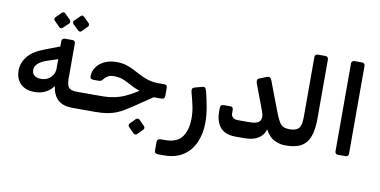

<svg xmlns="http://www.w3.org/2000/svg" viewBox="-88 -1012 3013 1523"><g transform="rotate(10 1418.0 -250.5)"><path d="M518 4Q443 4 402 -31Q361 -66 349 -142Q324 -106 285.5 -87Q247 -68 200 -68Q125 -68 85 -108Q45 -148 45 -215Q45 -275 86 -327.5Q127 -380 230 -418L338 -459V-503Q338 -514 345.5 -520Q353 -526 363 -526H427Q436 -526 441.5 -519.5Q447 -513 447 -504V-221Q447 -165 465 -146.5Q483 -128 531 -128H565Q571 -128 575 -122.5Q579 -117 579 -111V-22Q579 4 550 4ZM231 -179Q278 -179 308.5 -209Q339 -239 339 -281V-357L254 -329Q158 -296 158 -239Q158 -210 178 -194.5Q198 -179 231 -179ZM331 -608Q326 -602 317.5 -602Q309 -602 303 -609L260 -652Q254 -658 253.5 -666Q253 -674 260 -681L303 -724Q309 -731 317 -730.5Q325 -730 331 -724L375 -681Q381 -674 381.5 -665.5Q382 -657 376 -651ZM483 -608Q477 -601 469 -602Q461 -603 455 -609L410 -652Q404 -658 404 -666.5Q404 -675 410 -681L455 -724Q468 -738 482 -724L526 -681Q540 -666 526 -651Z M549 4Q534 4 534 -11V-98Q534 -128 564 -128H726Q785 -128 830.5 -137.5Q876 -147 916.5 -165.5Q957 -184 999 -210L1017 -222Q975 -236 942.5 -254.5Q910 -273 876.5 -287Q843 -301 799 -301Q770 -301 751 -290.5Q732 -280 721 -265Q711 -253 704.5 -248.5Q698 -244 683 -244H643Q615 -244 615 -268Q615 -307 637.5 -340.5Q660 -374 701.5 -394.5Q743 -415 801 -415Q845 -415 879.5 -404Q914 -393 944.5 -377Q975 -361 1006 -345Q1037 -329 1073.5 -318Q1110 -307 1157 -307H1201Q1217 -307 1221.5 -300.5Q1226 -294 1226 -280V-217Q1226 -191 1199 -191H1137L1001 -99Q964 -74 933 -55Q902 -36 869.5 -23Q837 -10 796.5 -3Q756 4 700 4ZM1058 120Q1052 126 1043.5 125.5Q1035 125 1029 119L986 75Q980 70 980 61.5Q980 53 986 47L1029 3Q1035 -2 1043 -2Q1051 -2 1057 3L1100 47Q1107 53 1107 61.5Q1107 70 1101 76Z M1248 249Q1221 249 1221 221V154Q1221 128 1251 128H1283Q1382 128 1422 71.5Q1462 15 1462 -80Q1462 -130 1451.5 -178.5Q1441 -227 1426 -281Q1421 -301 1425.5 -310.5Q1430 -320 1446 -324L1503 -339Q1517 -343 1524.5 -337Q1532 -331 1538 -310Q1553 -252 1564.5 -187Q1576 -122 1576 -65Q1576 24 1545 95.5Q1514 167 1452 208Q1390 249 1296 249Z M1830 4Q1747 4 1707.5 -42.5Q1668 -89 1668 -169V-196Q1668 -211 1674.5 -218.5Q1681 -226 1698 -226H1749Q1772 -226 1772 -200V-174Q1772 -151 1787 -139.5Q1802 -128 1827 -128H1919Q1965 -128 1988.5 -141Q2012 -154 2012 -188Q2012 -199 2008.5 -211.5Q2005 -224 1999 -241L1925 -437Q1919 -454 1920.5 -465.5Q1922 -477 1936 -483L1992 -505Q2020 -517 2032 -487L2124 -245Q2143 -195 2158.5 -170Q2174 -145 2193.5 -136.5Q2213 -128 2243 -128Q2258 -128 2258 -113V-26Q2258 4 2228 4Q2187 4 2143 -17Q2099 -38 2068 -96Q2055 -49 2013.5 -22.5Q1972 4 1900 4Z M2228 4Q2213 4 2213 -11V-98Q2213 -128 2243 -128Q2292 -128 2314.5 -150.5Q2337 -173 2337 -242V-727Q2337 -737 2343.5 -743.5Q2350 -750 2360 -750H2423Q2433 -750 2439.5 -743.5Q2446 -737 2446 -727V-247Q2446 -161 2425.5 -105Q2405 -49 2357.5 -22Q2310 5 2228 4Z M2655 5Q2645 5 2638.5 -1.5Q2632 -8 2632 -18V-727Q2632 -737 2638.5 -743.5Q2645 -750 2655 -750H2718Q2728 -750 2734.5 -743.5Q2741 -737 2741 -727V-18Q2741 -8 2734.5 -1.5Q2728 5 2718 5Z"/></g></svg>

Font: Rubik Medium
Style: Regular
Weight: 500
Designer: Hubert and Fischer
Foundry: Hubert and Fischer
Version: Version 2.300; ttfautohint (v1.8.4.7-5d5b);gftools[0.9.30]